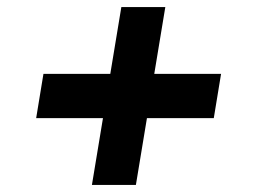

<svg xmlns="http://www.w3.org/2000/svg" viewBox="-20 -561 719 541"><path d="M239 -39.9 321.9 -541.1H445.8L362.9 -39.9ZM81.9 -228.2 102.4 -352.8H602.9L582.4 -228.2Z"/></svg>

Font: Inter
Style: Italic
Weight: 400
Italic angle: -9.3988°
Designer: Rasmus Andersson
Foundry: rsms
Version: Version 4.001;git-66647c0bb